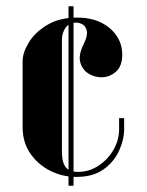

<svg xmlns="http://www.w3.org/2000/svg" viewBox="-20 -557 467 611"><path d="M198 -537V34H214V-537ZM52 -363V-152Q52 -104 76.5 -68.5Q101 -33 140 -13.5Q179 6 223 6Q276 6 309.5 -18Q343 -42 359 -77.5Q375 -113 375 -145V-181H359V-145Q359 -112 341.5 -81Q324 -50 294 -30Q264 -10 228 -10Q213 -10 201.5 -15Q190 -20 183.5 -34.5Q177 -49 177 -75V-430Q177 -452 188.5 -468.5Q200 -485 222 -485Q234 -485 244 -478.5Q254 -472 256.5 -457Q259 -442 246 -416Q229 -382 235.5 -358.5Q242 -335 261.5 -323Q281 -311 303 -311Q328 -311 348.5 -328.5Q369 -346 369 -383Q369 -416 351.5 -442.5Q334 -469 302 -485Q270 -501 225 -501Q169 -501 130 -477.5Q91 -454 71.5 -421.5Q52 -389 52 -363Z"/></svg>

Font: Emberly Black
Style: Regular
Weight: 900
Designer: Rajesh Rajput
Foundry: Rajesh Rajput
Version: Version 1.000